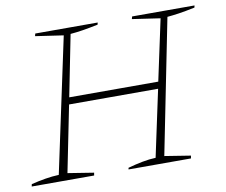

<svg xmlns="http://www.w3.org/2000/svg" viewBox="-73 -734 970 824"><g transform="rotate(-10 412.0 -322.0)"><path d="M1 0 3 -10Q35 -18 65.5 -23Q96 -28 124 -29L249 -615L127 -633L130 -644H402L400 -635Q361 -627 332.5 -622.5Q304 -618 279 -616L226 -349H614L671 -615L549 -633L552 -644H824L822 -635Q779 -626 751.5 -622Q724 -618 701 -616L584 -30L697 -12L695 0H423L424 -7Q456 -16 487 -22Q518 -28 546 -29L608 -319H220L162 -30L275 -12L273 0Z"/></g></svg>

Font: Piazzolla SC Thin
Style: Italic
Weight: 100
Italic angle: -11.3°
Designer: Juan Pablo del Peral
Foundry: Huerta Tipografica
Version: Version 1.330